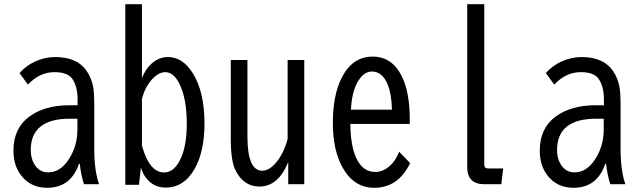

<svg xmlns="http://www.w3.org/2000/svg" viewBox="-20 -850 3040 912"><path d="M348.6 -350.1V-377Q348.6 -437 324.7 -473.6Q303.2 -507.3 238.3 -507.3Q168 -507.3 112.8 -448.2L72.8 -502.9Q104 -538.1 146.5 -557.6Q193.8 -579.1 241.7 -579.1Q345.2 -579.1 390.6 -514.6Q416 -478.5 423.3 -432.6Q427.7 -404.3 427.7 -359.9V-145Q427.7 -37.6 450.7 24.9H378.9Q365.2 -16.6 358.9 -71.8H355Q316.4 42 203.6 42Q125.5 42 80.1 -17.1Q43.9 -64 43.9 -134.3Q43.9 -240.2 118.2 -295.4Q191.4 -350.1 310.5 -350.1ZM347.7 -286.1H311.5Q126 -286.1 126 -136.7Q126 -97.2 144 -68.4Q167.5 -31.2 208.5 -31.2Q265.1 -31.2 304.7 -90.3Q347.7 -154.3 347.7 -234.9Z M575.2 -830.1H654.3V-479Q668.5 -516.1 692.4 -540.5Q730 -579.1 778.3 -579.1Q848.1 -579.1 896.5 -501Q951.2 -413.1 951.2 -263.7Q951.2 -131.8 905.8 -50.3Q855 41 766.6 41Q704.6 41 668.5 -12.2Q656.7 -29.8 649.4 -54.2L640.1 27.8H575.2ZM654.3 -158.2Q689.5 -30.8 759.3 -30.8Q802.7 -30.8 832 -84Q867.2 -147.9 867.2 -262.2Q867.2 -380.4 833 -450.2Q805.2 -507.3 765.1 -507.3Q732.9 -507.3 701.2 -472.2Q669.4 -436.5 654.3 -381.8Z M1076.2 -564.9H1155.3V-202.1Q1155.3 -39.1 1225.6 -39.1Q1258.3 -39.1 1290.5 -76.7Q1326.2 -118.2 1346.2 -189V-564.9H1425.3V24.9H1349.1V-80.1Q1301.8 36.1 1212.4 36.1Q1136.2 36.1 1097.7 -43Q1076.2 -86.4 1076.2 -192.9Z M1926.3 -261.2H1644Q1645.5 -158.7 1670.9 -102.1Q1701.7 -33.2 1762.2 -33.2Q1799.3 -33.2 1831.1 -61.5Q1859.4 -86.4 1876 -129.4L1928.2 -75.2Q1871.6 42 1757.8 42Q1662.6 42 1608.9 -51.3Q1561 -134.3 1561 -265.6Q1561 -397 1602.5 -479.5Q1653.3 -581.1 1749.5 -581.1Q1843.8 -581.1 1889.6 -485.4Q1926.3 -409.2 1926.3 -286.1ZM1841.8 -329.1Q1839.8 -403.3 1822.3 -446.3Q1796.9 -510.3 1746.6 -510.3Q1706.1 -510.3 1677.2 -458Q1650.9 -410.2 1647 -329.1Z M2199.2 -830.1H2280.3V-67.9Q2280.3 -49.8 2298.3 -49.8H2370.1L2361.3 24.9H2279.3Q2199.2 24.9 2199.2 -57.1Z M2848.6 -350.1V-377Q2848.6 -437 2824.7 -473.6Q2803.2 -507.3 2738.3 -507.3Q2668 -507.3 2612.8 -448.2L2572.8 -502.9Q2604 -538.1 2646.5 -557.6Q2693.8 -579.1 2741.7 -579.1Q2845.2 -579.1 2890.6 -514.6Q2916 -478.5 2923.3 -432.6Q2927.7 -404.3 2927.7 -359.9V-145Q2927.7 -37.6 2950.7 24.9H2878.9Q2865.2 -16.6 2858.9 -71.8H2855Q2816.4 42 2703.6 42Q2625.5 42 2580.1 -17.1Q2543.9 -64 2543.9 -134.3Q2543.9 -240.2 2618.2 -295.4Q2691.4 -350.1 2810.5 -350.1ZM2847.7 -286.1H2811.5Q2626 -286.1 2626 -136.7Q2626 -97.2 2644 -68.4Q2667.5 -31.2 2708.5 -31.2Q2765.1 -31.2 2804.7 -90.3Q2847.7 -154.3 2847.7 -234.9Z"/></svg>

Font: BIZ UDGothic
Style: Regular
Weight: 400
Monospace: yes
Designer: TypeBank Co., Ltd.
Foundry: Morisawa Inc.
Version: Version 1.05